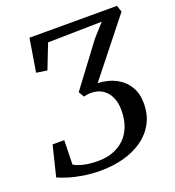

<svg xmlns="http://www.w3.org/2000/svg" viewBox="-135 -850 880 963"><g transform="rotate(-20 304.5 -368.5)"><path d="M240.5 6Q190 6 146 -1.2Q102 -8.5 69 -19Q36 -29.5 16.5 -38.5L56.5 -200.5H118.5L115.5 -71.5Q132 -60.5 165 -52.2Q198 -44 244 -44Q287 -44 323 -57.2Q359 -70.5 385 -95.8Q411 -121 425.2 -158.2Q439.5 -195.5 439.5 -243Q439.5 -285.5 425.2 -315.5Q411 -345.5 385.2 -361.5Q359.5 -377.5 324.5 -377.5Q314 -377.5 304.5 -375.8Q295 -374 286.5 -372L269 -401.5L437 -626L498.5 -694.5L210 -689L159 -558L101.5 -566.5L130.5 -743H597.5L609 -708L374 -412Q430 -409.5 471 -387.5Q512 -365.5 534.5 -327.8Q557 -290 557 -238.5Q557 -177.5 531.8 -131.5Q506.5 -85.5 462.5 -55Q418.5 -24.5 361.5 -9.2Q304.5 6 240.5 6Z"/></g></svg>

Font: Merriweather 28pt
Style: Italic
Weight: 400
Italic angle: -7.8°
Version: Version 2.101